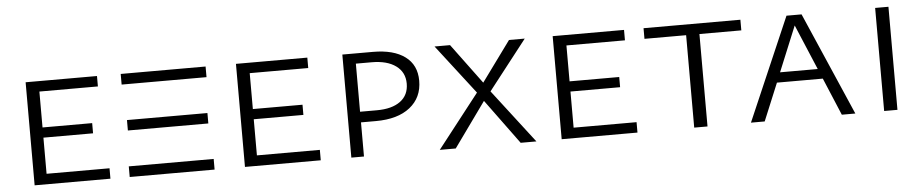

<svg xmlns="http://www.w3.org/2000/svg" viewBox="-34 -664 4154 863"><g transform="rotate(-5 2043.0 -232.5)"><path d="M436 -47V0H94V-465H416V-418H152V-256H376V-210H152V-47Z M523 -465H906V-417H523ZM533 -256H896V-209H533ZM523 -48H906V0H523Z M1385 -47V0H1043V-465H1365V-418H1101V-256H1325V-210H1101V-47Z M1857 -318Q1857 -242 1801.5 -198Q1746 -154 1647 -154H1580V0H1523V-465H1661Q1754 -465 1805.5 -427Q1857 -389 1857 -318ZM1800 -310Q1800 -361 1760.5 -390Q1721 -419 1651 -419H1580V-202H1656Q1724 -202 1762 -230Q1800 -258 1800 -310Z M2111 -242 1939 -465H2009L2143 -284L2275 -465H2346L2172 -242L2358 0H2287L2139 -202L1994 0H1922Z M2814 -47V0H2472V-465H2794V-418H2530V-256H2754V-210H2530V-47Z M3319 -417H3130V0H3070V-417H2882V-465H3319Z M3665 -169H3458L3388 0H3326L3527 -465H3595L3797 0H3736ZM3646 -214 3560 -418 3476 -214Z M3927 -465H3987V0H3927Z"/></g></svg>

Font: Ysabeau SC Semilight
Style: Regular
Weight: 300
Designer: Christian Thalmann (Catharsis Fonts)
Version: Version 0.003